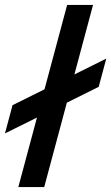

<svg xmlns="http://www.w3.org/2000/svg" viewBox="-29 -755 449 775"><path d="M400 -518.5 271.3 -454.5 346.5 -735H242L150.7 -394.5L21.6 -330.5L-9 -216.5L120.2 -280.5L45 0H149.5L240.8 -340.5L369.4 -404.5Z"/></svg>

Font: Manrope
Style: SemiBoldItalic
Weight: 600
Italic angle: -15°
Designer: Mikhail Sharanda
Foundry: Mikhail Sharanda
Version: Version 4.502;hotconv 1.0.109;makeotfexe 2.5.65596